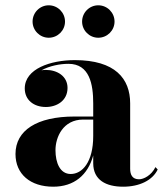

<svg xmlns="http://www.w3.org/2000/svg" viewBox="-20 -695 620 725"><path d="M290 -613.5C290 -580 317.5 -552.5 351 -552.5C385 -552.5 412.5 -580 412.5 -613.5C412.5 -647.5 385 -675 351 -675C317.5 -675 290 -647.5 290 -613.5ZM103 -613.5C103 -580 130.5 -552.5 164 -552.5C198 -552.5 225.5 -580 225.5 -613.5C225.5 -647.5 198 -675 164 -675C130.5 -675 103 -647.5 103 -613.5ZM261 -255C119 -255 38.5 -202.5 38.5 -113.5C38.5 -37.5 94.5 10 181 10C259.5 10 312 -34 332 -108V-78.5C332 -15 380.5 10 445 10C506.5 10 556 -14 575.5 -55L567 -64C551.5 -32.5 522.5 -18 505 -18C479.5 -18 471.5 -35.5 471.5 -58V-304.5C471.5 -398 415 -468 262.5 -468C171.5 -468 73.5 -435.5 73.5 -361C73.5 -317.5 107.5 -291 153 -291C195.5 -291 235 -315.5 235 -363C235 -407 196.5 -431 153 -431C147.5 -431 142 -430.5 136.5 -429.5C167 -446.5 207 -454 238.5 -454C318.5 -454 332 -376.5 332 -304.5V-255ZM247 -38C206.5 -38 189.5 -80.5 189.5 -128C189.5 -177.5 218.5 -243.5 294 -243.5H332V-181.5C332 -82.5 290.5 -38 247 -38Z"/></svg>

Font: Bodoni* 16pt
Style: Bold
Weight: 700
Version: Version 2.3